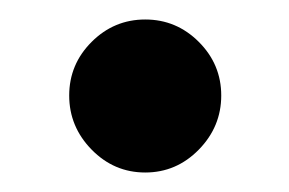

<svg xmlns="http://www.w3.org/2000/svg" viewBox="-20 -499 297 197"><path d="M51 -401Q51 -433 74 -456Q97 -479 129 -479Q161 -479 184 -456Q207 -433 207 -401Q207 -369 184 -345.5Q161 -322 129 -322Q97 -322 74 -345.5Q51 -369 51 -401Z"/></svg>

Font: Monomakh
Style: Regular
Weight: 400
Version: Version 1.200; ttfautohint (v1.8.4.7-5d5b)